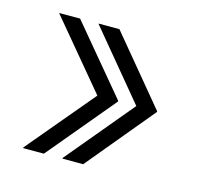

<svg xmlns="http://www.w3.org/2000/svg" viewBox="-66 -535 539 519"><g transform="rotate(15 203.0 -275.0)"><path d="M255 -275H197L40 -463V-464H98L255 -276ZM208 -86H150V-88L306 -275H364V-274ZM364 -275H306L150 -463V-464H208L364 -276ZM98 -86H40V-88L197 -275H255V-274Z"/></g></svg>

Font: Foldit Light
Style: Regular
Weight: 300
Version: Version 1.003